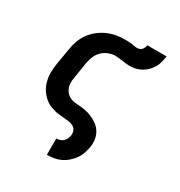

<svg xmlns="http://www.w3.org/2000/svg" viewBox="-181 -686 962 1027"><g transform="rotate(30 300.0 -173.0)"><path d="M258 215V114H260Q270 114 281 110.5Q292 107 300 99Q308 91 312.5 81Q317 71 319 60Q321 45 315.5 31.5Q310 18 298 11Q286 4 271.5 2Q257 0 242 -1.5Q227 -3 212.5 -4Q198 -5 184 -8.5Q170 -12 156 -17Q142 -22 130.5 -29.5Q119 -37 109 -46.5Q99 -56 90.5 -67Q82 -78 75.5 -90.5Q69 -103 65 -116.5Q61 -130 58.5 -144Q56 -158 56 -173Q56 -188 57.5 -203Q59 -218 61 -233L78 -333Q82 -360 91.5 -386.5Q101 -413 118 -436.5Q135 -460 158 -478Q181 -496 207 -507.5Q233 -519 260 -523.5Q287 -528 314 -528Q324 -528 333.5 -527.5Q343 -527 352.5 -526Q362 -525 371 -523Q380 -521 390 -521Q397 -521 405 -524Q413 -527 418.5 -533Q424 -539 426.5 -546.5Q429 -554 431 -561H550Q547 -543 542.5 -525Q538 -507 528.5 -490Q519 -473 505 -459Q491 -445 474 -435.5Q457 -426 438.5 -422Q420 -418 402 -418Q391 -418 379.5 -419.5Q368 -421 357 -422.5Q346 -424 335 -425.5Q324 -427 312 -427Q291 -427 270 -419Q249 -411 232.5 -395Q216 -379 207.5 -358.5Q199 -338 195 -317L179 -217Q175 -197 176 -178Q177 -159 185.5 -143Q194 -127 209 -116.5Q224 -106 242.5 -103Q261 -100 280 -99Q299 -98 317.5 -94Q336 -90 352.5 -83Q369 -76 384.5 -66.5Q400 -57 412 -43.5Q424 -30 431 -13.5Q438 3 440 22Q442 41 439 60Q435 81 428.5 101.5Q422 122 409 140.5Q396 159 379 174Q362 189 342 198.5Q322 208 301 211.5Q280 215 259 215Z"/></g></svg>

Font: Iosevka Etoile
Style: Bold Italic
Weight: 700
Italic angle: -9°
Designer: Belleve Invis
Foundry: Belleve Invis
Version: Version 28.1.0; ttfautohint (v1.8.4)